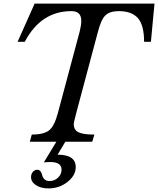

<svg xmlns="http://www.w3.org/2000/svg" viewBox="-20 -790 881 1070"><path d="M407 -168Q391 -108 391 -98Q391 -66 417 -53Q443 -40 506 -40L494 0H344L301 72Q402 72 402 141Q402 188 356 224Q310 260 250 260Q208 260 180.5 242Q153 224 153 197Q153 179 163.5 167.5Q174 156 188 156Q200 156 206.5 166Q213 176 215.5 187.5Q218 199 228 209Q238 219 256 219Q283 219 303 200.5Q323 182 323 156Q323 113 261 113Q239 113 227 115L226 112L294 0H146L157 -40Q221 -40 251.5 -62Q282 -84 302 -158L424 -614Q433 -650 433 -674Q433 -728 378 -728Q208 -728 118 -557H78L173 -770H841L821 -557H783Q783 -650 748.5 -689Q714 -728 642 -728Q592 -728 567.5 -704.5Q543 -681 525 -610Z"/></svg>

Font: Libre Baskerville
Style: Italic
Weight: 400
Italic angle: -15°
Designer: Pablo Impallari, Rodrigo Fuenzalida
Foundry: Pablo Impallari, Rodrigo Fuenzalida
Version: Version 1.051;Glyphs 3.2.3 (3260)